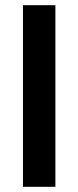

<svg xmlns="http://www.w3.org/2000/svg" viewBox="-20 -720 302 740"><path d="M68.5 0V-700H193.5V0Z"/></svg>

Font: Cabin
Style: Bold
Weight: 700
Width: 4
Designer: Pablo Impallari
Foundry: Pablo Impallari. http://www.impallari.com Igino Marini. http://www.ikern.com
Version: Version 3.001